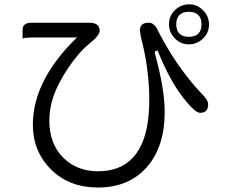

<svg xmlns="http://www.w3.org/2000/svg" viewBox="-20 -797 1040 876"><path d="M841.8 -743.2Q870.1 -743.2 884.8 -728.5Q899.4 -713.9 899.4 -686Q899.4 -658.2 884.8 -643.6Q870.1 -628.9 841.8 -628.9Q813.5 -628.9 798.8 -643.6Q784.2 -658.2 784.2 -686Q784.2 -723.6 810.5 -736.8Q823.2 -743.2 841.8 -743.2ZM843.8 -777.3Q804.7 -777.3 776.9 -749.5Q751 -723.6 751 -686.5Q751 -648.4 778.8 -620.6Q804.7 -594.7 841.8 -594.7Q879.9 -594.7 907.7 -622.6Q933.6 -648.4 933.6 -685.5Q933.6 -723.1 906.5 -750.2Q879.4 -777.3 843.8 -777.3ZM331.1 -626 319.3 -614.3Q129.9 -424.8 129.9 -227.5Q129.9 -106.4 212.9 -23.9Q295.9 58.6 426.8 58.6Q567.4 58.6 649.4 -33.9Q731.4 -126.5 731.4 -287.1Q731.4 -391.6 686.5 -553.7V-554.7Q686.5 -560.5 689 -563Q691.4 -565.4 694.3 -565.4H701.2V-560.5Q702.1 -559.6 702.6 -558.1Q754.9 -430.2 812.5 -355.5Q854 -301.3 878.9 -286.6Q887.2 -282.2 892.6 -282.2Q911.1 -282.2 920.4 -291.5Q929.7 -300.8 929.7 -321.3Q929.7 -341.8 897.5 -372.1Q783.2 -495.1 701.7 -655.3Q685.1 -693.4 659.2 -693.4Q637.2 -693.4 627 -683.6Q618.2 -674.8 618.2 -656.7L623 -627.4Q661.1 -482.4 661.1 -341.8Q661.1 -49.8 472.7 -19Q451.2 -15.6 426.8 -15.6Q330.6 -15.6 267.8 -78.4Q205.1 -141.1 205.1 -247.1Q205.1 -303.7 224.9 -360.4Q244.6 -417 292.5 -488.8Q340.8 -560.5 389.2 -599.1Q434.6 -635.3 434.6 -656.2Q434.6 -672.9 425.8 -681.6Q414.1 -693.4 386.7 -693.4H125Q101.1 -693.4 90.8 -683.1Q83 -675.3 83 -659.7V-621.6Q98.6 -626 125 -626Z"/></svg>

Font: YuPearl-Light
Style: Light
Weight: 300
Designer: Max Yao
Foundry: Max-Everyday
Version: Version 1.011; ttfautohint (v1.8.3)